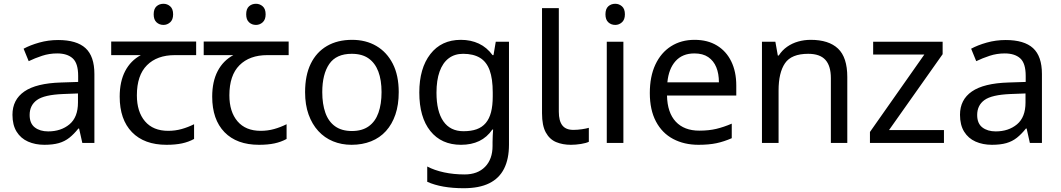

<svg xmlns="http://www.w3.org/2000/svg" viewBox="-20 -757 5620 1017"><path d="M288 -545Q386 -545 433 -502Q480 -459 480 -365V0H416L399 -76H395Q372 -47 347.5 -27.5Q323 -8 291.5 1Q260 10 215 10Q167 10 128.5 -7Q90 -24 68 -59.5Q46 -95 46 -149Q46 -229 109 -272.5Q172 -316 303 -320L394 -323V-355Q394 -422 365 -448Q336 -474 283 -474Q241 -474 203 -461.5Q165 -449 132 -433L105 -499Q140 -518 188 -531.5Q236 -545 288 -545ZM314 -259Q214 -255 175.5 -227Q137 -199 137 -148Q137 -103 164.5 -82Q192 -61 235 -61Q303 -61 348 -98.5Q393 -136 393 -214V-262Z M846 -737Q866 -737 881.5 -723.5Q897 -710 897 -681Q897 -653 881.5 -639Q866 -625 846 -625Q824 -625 809 -639Q794 -653 794 -681Q794 -710 809 -723.5Q824 -737 846 -737ZM862 10Q744 10 679 -57Q614 -124 614 -245Q614 -325 643 -380.5Q672 -436 726 -465H569V-537H1019V-465H906Q812 -465 758.5 -411.5Q705 -358 705 -252Q705 -165 748 -114.5Q791 -64 871 -64Q908 -64 942 -73.5Q976 -83 1008 -99V-21Q979 -5 944 2.5Q909 10 862 10Z M1336 -737Q1356 -737 1371.5 -723.5Q1387 -710 1387 -681Q1387 -653 1371.5 -639Q1356 -625 1336 -625Q1314 -625 1299 -639Q1284 -653 1284 -681Q1284 -710 1299 -723.5Q1314 -737 1336 -737ZM1352 10Q1234 10 1169 -57Q1104 -124 1104 -245Q1104 -325 1133 -380.5Q1162 -436 1216 -465H1059V-537H1509V-465H1396Q1302 -465 1248.5 -411.5Q1195 -358 1195 -252Q1195 -165 1238 -114.5Q1281 -64 1361 -64Q1398 -64 1432 -73.5Q1466 -83 1498 -99V-21Q1469 -5 1434 2.5Q1399 10 1352 10Z M2092 -269Q2092 -202 2074.5 -150.5Q2057 -99 2024.5 -63Q1992 -27 1945.5 -8.5Q1899 10 1842 10Q1789 10 1744 -8.5Q1699 -27 1666 -63Q1633 -99 1614.5 -150.5Q1596 -202 1596 -269Q1596 -358 1626 -419.5Q1656 -481 1712 -513.5Q1768 -546 1845 -546Q1918 -546 1973.5 -513.5Q2029 -481 2060.5 -419.5Q2092 -358 2092 -269ZM1687 -269Q1687 -206 1703.5 -159.5Q1720 -113 1755 -88Q1790 -63 1844 -63Q1898 -63 1933 -88Q1968 -113 1984.5 -159.5Q2001 -206 2001 -269Q2001 -333 1984 -378Q1967 -423 1932.5 -447.5Q1898 -472 1843 -472Q1761 -472 1724 -418Q1687 -364 1687 -269Z M2421 -546Q2474 -546 2516.5 -526Q2559 -506 2589 -465H2594L2606 -536H2676V9Q2676 85 2650 136.5Q2624 188 2571 214Q2518 240 2436 240Q2378 240 2329.5 231.5Q2281 223 2243 206V125Q2281 145 2332 156Q2383 167 2441 167Q2510 167 2549.5 126.5Q2589 86 2589 16V-5Q2589 -17 2590 -39.5Q2591 -62 2592 -71H2588Q2560 -30 2518.5 -10Q2477 10 2422 10Q2318 10 2259.5 -63Q2201 -136 2201 -267Q2201 -395 2259.5 -470.5Q2318 -546 2421 -546ZM2433 -472Q2388 -472 2356.5 -448Q2325 -424 2308.5 -378Q2292 -332 2292 -266Q2292 -167 2328.5 -114.5Q2365 -62 2435 -62Q2476 -62 2505 -72.5Q2534 -83 2553 -105.5Q2572 -128 2581 -163Q2590 -198 2590 -246V-267Q2590 -340 2573.5 -385Q2557 -430 2522 -451Q2487 -472 2433 -472Z M3004 10Q2960 10 2925.5 -4.5Q2891 -19 2871 -55.5Q2851 -92 2851 -157V-714H2940V-165Q2940 -117 2958.5 -93Q2977 -69 3017 -69Q3039 -69 3062.5 -72.5Q3086 -76 3099 -80V-6Q3085 1 3057.5 5.5Q3030 10 3004 10Z M3282 -536V0H3194V-536ZM3239 -737Q3259 -737 3274.5 -723.5Q3290 -710 3290 -681Q3290 -653 3274.5 -639Q3259 -625 3239 -625Q3217 -625 3202 -639Q3187 -653 3187 -681Q3187 -710 3202 -723.5Q3217 -737 3239 -737Z M3659 -546Q3728 -546 3777.5 -516Q3827 -486 3853.5 -431.5Q3880 -377 3880 -304V-251H3513Q3515 -160 3559.5 -112.5Q3604 -65 3684 -65Q3735 -65 3774.5 -74.5Q3814 -84 3856 -102V-25Q3815 -7 3775 1.5Q3735 10 3680 10Q3604 10 3545.5 -21Q3487 -52 3454.5 -113.5Q3422 -175 3422 -264Q3422 -352 3451.5 -415Q3481 -478 3534.5 -512Q3588 -546 3659 -546ZM3658 -474Q3595 -474 3558.5 -433.5Q3522 -393 3515 -321H3788Q3788 -367 3774 -401Q3760 -435 3731.5 -454.5Q3703 -474 3658 -474Z M4274 -546Q4370 -546 4419 -499.5Q4468 -453 4468 -349V0H4381V-343Q4381 -408 4352 -440Q4323 -472 4261 -472Q4172 -472 4138 -422Q4104 -372 4104 -278V0H4016V-536H4087L4100 -463H4105Q4123 -491 4149.5 -509.5Q4176 -528 4208 -537Q4240 -546 4274 -546Z M4980 0H4588V-58L4876 -468H4605V-536H4973V-470L4689 -68H4980Z M5307 -545Q5405 -545 5452 -502Q5499 -459 5499 -365V0H5435L5418 -76H5414Q5391 -47 5366.5 -27.5Q5342 -8 5310.5 1Q5279 10 5234 10Q5186 10 5147.5 -7Q5109 -24 5087 -59.5Q5065 -95 5065 -149Q5065 -229 5128 -272.5Q5191 -316 5322 -320L5413 -323V-355Q5413 -422 5384 -448Q5355 -474 5302 -474Q5260 -474 5222 -461.5Q5184 -449 5151 -433L5124 -499Q5159 -518 5207 -531.5Q5255 -545 5307 -545ZM5333 -259Q5233 -255 5194.5 -227Q5156 -199 5156 -148Q5156 -103 5183.5 -82Q5211 -61 5254 -61Q5322 -61 5367 -98.5Q5412 -136 5412 -214V-262Z"/></svg>

Font: utamil05
Style: Book
Weight: 400
Designer: Jelle Bosma - Monotype Design Team
Foundry: Monotype Imaging Inc.
Version: Version 2.003